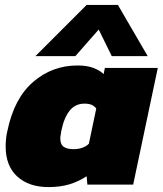

<svg xmlns="http://www.w3.org/2000/svg" viewBox="-20 -750 661 780"><path d="M124 -522 332 -730H459L580 -522H434L381 -630L286 -522ZM177 10Q97 10 50 -33Q3 -76 3 -155Q3 -170 4.5 -186Q6 -202 10 -218Q37 -350 114.5 -417Q192 -484 295 -484Q335 -484 361 -473.5Q387 -463 401 -449L406 -474H621L521 0H335L332 -34Q300 -13 263 -1.5Q226 10 177 10ZM278 -144Q299 -144 315 -150Q331 -156 341 -166L371 -309Q364 -319 352.5 -324Q341 -329 323 -329Q286 -329 263 -300.5Q240 -272 229 -218Q228 -209 226.5 -201.5Q225 -194 225 -188Q225 -163 239 -153.5Q253 -144 278 -144Z"/></svg>

Font: Kanit ExtraBold
Style: Italic
Weight: 800
Italic angle: -12°
Designer: Katatrad Team
Foundry: CadsonDemak
Version: Version 2.000; ttfautohint (v1.8.3)